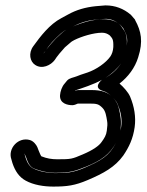

<svg xmlns="http://www.w3.org/2000/svg" viewBox="-20 -705 542 710"><path d="M210 -584 189 -565 186 -562C163 -537 154 -526 142 -508V-509L149 -518C162 -539 180 -559 205 -581C211 -586 217 -591 225 -595C220 -592 214 -588 210 -584ZM250 -607C274 -620 301 -629 331 -632L365 -635C390 -637 409 -627 426 -612L436 -600C451 -572 452 -563 449 -536C450 -558 449 -577 439 -592C433 -600 430 -606 426 -611C413 -627 386 -634 364 -634C325 -634 284 -622 250 -607ZM370 -417C393 -432 414 -451 428 -471C414 -449 394 -431 370 -417ZM409 -177C384 -128 352 -110 291 -84C248 -66 226 -65 184 -65C155 -65 126 -71 103 -82C91 -88 81 -101 74 -124L70 -138L76 -125C82 -107 89 -89 105 -82C130 -72 156 -66 184 -66C239 -66 257 -72 299 -89C353 -111 385 -133 409 -177ZM257 -369 259 -371C280 -378 328 -393 357 -410C357 -410 319 -380 363 -368C382 -363 408 -336 414 -322C428 -290 432 -262 428 -235C427 -231 426 -227 425 -222C430 -257 426 -275 420 -302C417 -318 409 -332 398 -344C379 -364 357 -372 317 -372H271C266 -372 261 -371 257 -369ZM268 -322H310C339 -322 345 -320 359 -306C371 -294 373 -275 376 -258C378 -248 377 -236 375 -222C373 -205 366 -194 355 -179C346 -166 324 -150 286 -134C246 -117 244 -116 192 -116C171 -116 153 -119 133 -127C131 -129 127 -138 123 -148L118 -161C114 -170 104 -183 91 -187C48 -200 8 -156 22 -116L26 -102C36 -72 51 -50 75 -37C104 -21 142 -15 177 -15C228 -15 257 -19 304 -39C363 -64 405 -87 436 -130C457 -161 472 -192 478 -235C483 -272 477 -310 461 -348C454 -364 437 -383 422 -396C454 -421 479 -454 491 -493C510 -552 502 -590 480 -630C480 -631 479 -633 478 -634L465 -649C465 -650 464 -650 463 -651C437 -673 406 -685 371 -685H369L333 -682C296 -678 263 -669 231 -651L207 -638C163 -615 129 -570 103 -534C84 -508 91 -477 110 -465C135 -448 168 -463 183 -484L189 -493C194 -500 202 -510 220 -530L241 -548C243 -550 247 -553 255 -557C281 -570 326 -584 357 -584C368 -584 377 -581 386 -574C395 -563 400 -561 399 -531C398 -516 394 -505 388 -496C371 -472 336 -448 304 -437C283 -430 270 -426 264 -423C252 -418 237 -417 228 -407L219 -396C209 -385 203 -367 202 -353C200 -322 230 -316 248 -316C251 -316 255 -317 258 -318Z"/></svg>

Font: AppleStorm
Style: CBoIta
Weight: 400
Foundry: Cannot Into Space Fonts
Version: Version 1.01